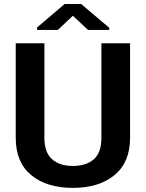

<svg xmlns="http://www.w3.org/2000/svg" viewBox="-20 -927 727 958"><path d="M525 -777.5H419.5L343.5 -848.5L268.5 -777.5H165V-790L302.5 -907H385L525 -788.5ZM343 10.5Q213 10.5 135.8 -53.2Q58.5 -117 58.5 -239.5V-711H201.5V-239.5Q201.5 -166 239.8 -132.5Q278 -99 343 -99Q410 -99 448 -132.2Q486 -165.5 486 -239.5V-711H629V-239.5Q629 -117.5 551.5 -53.5Q474 10.5 343 10.5Z"/></svg>

Font: Roberto Sans
Style: Bold
Weight: 700
Designer: Google (font) & Cristiano Sobral (main changes)
Version: Version 1.000;October 12, 2021;FontCreator 14.0.0.2814 64-bi